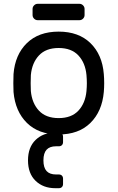

<svg xmlns="http://www.w3.org/2000/svg" viewBox="-20 -696 617 1008"><path d="M151 -617V-649Q151 -660 159 -668Q167 -676 178 -676H397Q408 -676 416 -668Q424 -660 424 -649V-617Q424 -606 416 -598Q408 -590 397 -590H178Q167 -590 159 -598Q151 -606 151 -617ZM289 292H270Q207 292 167 253.5Q127 215 127 146Q127 77 167 38.5Q207 0 270 0H289Q299 0 305 6Q311 12 311 22V50Q311 60 305 66Q299 72 289 72H274Q241 72 224.5 90Q208 108 208 146Q208 184 224.5 202Q241 220 274 220H289Q299 220 305 226Q311 232 311 242V270Q311 280 305 286Q299 292 289 292ZM527 -259Q527 -235 525 -213Q516 -111 454.5 -50.5Q393 10 288 10Q183 10 121.5 -50.5Q60 -111 51 -213Q50 -224 50 -259Q50 -296 51 -307Q59 -409 121 -469.5Q183 -530 288 -530Q393 -530 455 -469.5Q517 -409 525 -307Q527 -285 527 -259ZM288 -444Q221 -444 184.5 -405Q148 -366 142 -302Q141 -290 141 -259Q141 -229 142 -218Q148 -154 184.5 -115Q221 -76 288 -76Q355 -76 391.5 -115Q428 -154 434 -218Q436 -240 436 -259Q436 -278 434 -302Q428 -366 391.5 -405Q355 -444 288 -444Z"/></svg>

Font: Contemporary
Style: Regular
Weight: 400
Designer: Victor Tran
Foundry: Victor Tran
Version: Version 1.100